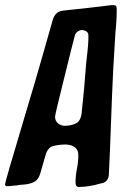

<svg xmlns="http://www.w3.org/2000/svg" viewBox="-72 -749 525 760"><path d="M240 -9Q227 -9 227 -26Q227 -54 232.5 -80.5Q238 -107 238 -135Q238 -173 191 -177Q163 -177 140 -171.5Q117 -166 108 -134L87 -61Q80 -38 63.5 -29Q47 -20 18 -18Q6 -18 -6 -15L-19 -14Q-32 -12 -45 -12Q-52 -12 -52 -20Q-52 -28 24 -282Q73 -445 96 -527L137 -671Q147 -704 178 -707Q309 -721 339 -725L371 -729Q381 -729 385.5 -727Q390 -725 390 -712Q390 -666 385 -622L376 -471Q371 -368 367.5 -265.5Q364 -163 359 -60Q359 -44 350 -34Q341 -24 327 -23Q281 -9 240 -9ZM184 -251Q208 -251 227.5 -260Q247 -269 251 -300Q262 -399 269 -498L272 -525Q278 -572 278 -607Q278 -620 269.5 -625Q261 -630 252 -630Q244 -630 236 -624.5Q228 -619 225 -611Q216 -579 183 -444Q146 -296 146 -287Q146 -270 158 -260.5Q170 -251 184 -251Z"/></svg>

Font: Bangerz
Style: Regular
Weight: 400
Designer: vernon adams
Foundry: Vernon Adams
Version: Version 2.10;February 7, 2025;FontCreator 13.0.0.2683 64-bit